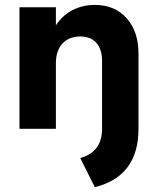

<svg xmlns="http://www.w3.org/2000/svg" viewBox="-20 -530 640 790"><path d="M310.1 120.1Q399.9 95.7 399.9 0V-279.8Q399.9 -326.2 377 -353Q354 -379.9 310.1 -379.9Q264.2 -379.9 237.1 -350.8Q210 -321.8 210 -270V0H60.1V-500H210V-425.8Q237.3 -467.3 278.8 -488.5Q320.3 -509.8 370.1 -509.8Q452.1 -509.8 501 -455.1Q549.8 -400.4 549.8 -310.1V0Q549.8 195.8 370.1 240.2Z"/></svg>

Font: Gully
Style: Bold
Weight: 700
Designer: jaikishan Patel
Foundry: MagicType
Version: Version 1.000;Glyphs 3.2 (3242)